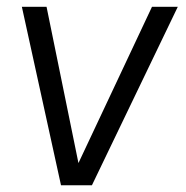

<svg xmlns="http://www.w3.org/2000/svg" viewBox="-20 -550 552 570"><path d="M161.1 0 44.9 -529.8H118.2L212.9 -65.9L431.2 -529.8H507.8L252.9 0Z"/></svg>

Font: Cooper Hewitt
Style: Book Italic
Weight: 706
Designer: Village Type and Design LLC
Foundry: Cooper Hewitt Smithsonian Design Museum
Version: 1.000